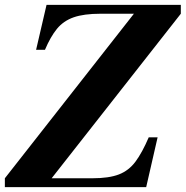

<svg xmlns="http://www.w3.org/2000/svg" viewBox="-72 -770 764 790"><path d="M479 -713.5H341.5Q273.5 -713.5 231.2 -698.8Q189 -684 162.2 -651.2Q135.5 -618.5 113 -565H76.5L119.5 -750H672V-713.5L140.5 -36.5H308Q376 -36.5 417 -52.2Q458 -68 485.5 -105Q513 -142 540 -205H576.5L529.5 0H-52V-36.5Z"/></svg>

Font: Bodoni* 06pt
Style: Bold Italic
Weight: 700
Italic angle: -13°
Version: Version 2.3